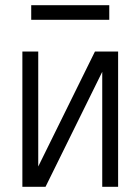

<svg xmlns="http://www.w3.org/2000/svg" viewBox="-20 -718 540 738"><path d="M66 0V-520H127V-78L345 -520H434V0H373V-442L155 0ZM400 -642H100V-698H400Z"/></svg>

Font: Iosevka Custom Light
Style: Regular
Weight: 300
Monospace: yes
Designer: Belleve Invis
Foundry: Belleve Invis
Version: Version 27.3.5